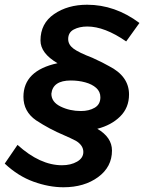

<svg xmlns="http://www.w3.org/2000/svg" viewBox="-50 -708 609 811"><path d="M218 83Q157 83 91.8 59.5Q26.5 36 -30 -17L24 -96Q119 -10 212 -10Q249 -10 275.5 -25.2Q302 -40.5 302 -66Q302 -94 271 -113Q250 -124 220 -137Q160 -162 102 -200Q49 -237 49 -299Q49 -410 193 -441Q121 -483 121 -537Q121 -609 178.5 -648.5Q236 -688 318 -688Q436 -688 539 -611L483 -533Q392 -596 319 -596Q285.5 -596 261.8 -583.5Q238 -571 238 -543Q238 -519.5 260.2 -502.8Q282.5 -486 340 -464Q388 -442 410 -429Q495 -386 495 -309Q495 -253 457.5 -216Q420 -179 361 -164Q423 -128 423 -72Q423 -3 364.5 40Q306 83 218 83ZM292 -239Q326 -239 350 -253Q374 -267 374 -297Q374 -321 356.2 -336.8Q338.5 -352.5 310 -360.2Q281.5 -368 249 -368Q173 -368 167 -312Q167 -277 206 -258Q245 -239 292 -239Z"/></svg>

Font: Argentum Sans Medium
Style: Italic
Weight: 500
Italic angle: -11°
Designer: Julieta Ulanovsky (font), Cristiano Sobral (main changes and remaster)
Foundry: Julieta Ulanovsky (font), Cristiano Sobral (main changes and remaster)
Version: Version 2.007;June 15, 2022;FontCreator 14.0.0.2814 64-bit; 